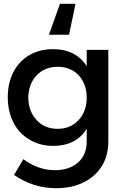

<svg xmlns="http://www.w3.org/2000/svg" viewBox="-20 -795 676 1012"><path d="M551 -532H437V-446C419 -475 395 -497 365 -513C335 -528 300 -536 261 -536C214 -536 172 -526 136 -505C99 -484 71 -454 51 -416C31 -377 21 -333 21 -283C21 -232 31 -188 51 -149C71 -110 99 -80 136 -59C172 -37 214 -26 261 -26C301 -26 336 -34 366 -49C395 -64 419 -87 437 -116V-49C437 -3 422 34 392 61C361 88 321 102 270 102C239 102 210 97 183 87C156 78 129 63 103 44L54 127C123 174 196 197 275 197C330 197 379 187 421 166C462 146 494 117 517 80C540 43 551 -1 551 -52ZM394 -162C365 -131 329 -116 284 -116C238 -116 201 -131 173 -162C144 -193 130 -232 129 -280C130 -328 144 -367 173 -398C202 -428 239 -443 284 -443C329 -443 366 -428 395 -398C423 -367 437 -328 437 -280C437 -232 423 -193 394 -162ZM344 -612 378 -775H296L238 -612Z"/></svg>

Font: Argentum Sans
Style: Regular
Weight: 400
Designer: Julieta Ulanovsky
Foundry: Julieta Ulanovsky
Version: Version 5.001;March 29, 2019;FontCreator 11.5.0.2425 64-bit